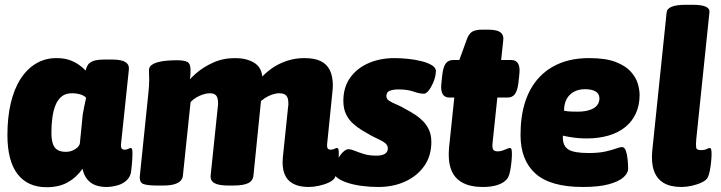

<svg xmlns="http://www.w3.org/2000/svg" viewBox="-20 -774 3014 803"><path d="M175 9Q135 9 104.5 -5Q74 -19 53 -46.5Q32 -74 21.5 -115Q11 -156 11 -209Q11 -283 25 -342.5Q39 -402 66 -444Q93 -486 131 -508.5Q169 -531 216 -531Q249 -531 272 -522.5Q295 -514 311.5 -502Q328 -490 338 -479Q341 -492 347.5 -502.5Q354 -513 370.5 -519Q387 -525 420 -525H448Q488 -525 504.5 -514.5Q521 -504 519 -483L486 -170Q485 -159 488.5 -153.5Q492 -148 502 -148Q510 -148 516.5 -151.5Q523 -155 527 -155Q531 -155 532.5 -149.5Q534 -144 534 -131Q534 -124 533.5 -114Q533 -104 532 -91Q531 -78 529 -62Q527 -36 510.5 -20.5Q494 -5 470.5 1.5Q447 8 424 8Q400 8 379.5 0.5Q359 -7 345 -24Q331 -41 325 -68Q299 -31 262.5 -11Q226 9 175 9ZM255 -139Q270 -139 282.5 -144Q295 -149 303.5 -157Q312 -165 314 -174L326 -295Q328 -309 332 -327Q336 -345 340 -364Q337 -370 328 -374.5Q319 -379 307 -381.5Q295 -384 281 -384Q255 -384 238.5 -371Q222 -358 212.5 -335Q203 -312 199 -282Q195 -252 195 -219Q195 -191 201 -173Q207 -155 220.5 -147Q234 -139 255 -139Z M1271 8Q1231 8 1205.5 -6Q1180 -20 1169.5 -47.5Q1159 -75 1163 -116L1185 -328Q1186 -332 1186 -335.5Q1186 -339 1186 -342Q1186 -365 1177 -374.5Q1168 -384 1148 -384Q1134 -384 1118 -378.5Q1102 -373 1087.5 -363.5Q1073 -354 1062 -342L1076 -396L1040 -40Q1038 -18 1018 -8Q998 2 954 2H937Q895 2 877 -8Q859 -18 861 -40L891 -328Q892 -333 892 -336Q892 -339 892 -342Q892 -365 884 -374.5Q876 -384 858 -384Q844 -384 829 -379Q814 -374 800.5 -366Q787 -358 777 -347L745 -40Q741 2 663 2H637Q597 2 579.5 -4.5Q562 -11 565 -40L601 -389Q602 -397 603 -413Q604 -429 604 -440Q604 -450 603.5 -459.5Q603 -469 603 -480Q603 -494 614 -502Q625 -510 642.5 -514.5Q660 -519 680.5 -520.5Q701 -522 720 -522Q750 -522 763.5 -515Q777 -508 777 -480Q777 -456 773 -432.5Q769 -409 762 -397L751 -413Q767 -438 798 -465.5Q829 -493 871 -512Q913 -531 963 -531Q1010 -531 1041.5 -512.5Q1073 -494 1077 -454Q1096 -474 1122 -491.5Q1148 -509 1181.5 -520Q1215 -531 1253 -531Q1295 -531 1321 -518.5Q1347 -506 1359.5 -480.5Q1372 -455 1372 -417Q1372 -411 1371.5 -403Q1371 -395 1370 -387L1348 -170Q1347 -159 1350.5 -153.5Q1354 -148 1364 -148Q1372 -148 1378.5 -151.5Q1385 -155 1389 -155Q1394 -155 1395.5 -149Q1397 -143 1397 -130Q1397 -116 1395 -96.5Q1393 -77 1389.5 -59Q1386 -41 1381 -32Q1375 -20 1356 -11Q1337 -2 1314 3Q1291 8 1271 8Z M1562 8Q1530 8 1497 4Q1464 0 1436.5 -8.5Q1409 -17 1392.5 -29Q1376 -41 1378 -57Q1381 -83 1391 -104Q1401 -125 1414 -137.5Q1427 -150 1437 -150Q1448 -150 1463.5 -143.5Q1479 -137 1501.5 -130Q1524 -123 1554 -123Q1577 -123 1589.5 -130.5Q1602 -138 1602 -153Q1602 -166 1592 -174.5Q1582 -183 1566.5 -190Q1551 -197 1534 -206Q1514 -217 1493.5 -229.5Q1473 -242 1455.5 -258Q1438 -274 1427 -297Q1416 -320 1416 -352Q1416 -409 1444.5 -449Q1473 -489 1521.5 -510Q1570 -531 1629 -531Q1655 -531 1685.5 -528Q1716 -525 1743.5 -518Q1771 -511 1788 -500Q1805 -489 1803 -473Q1801 -450 1792 -429Q1783 -408 1772.5 -395Q1762 -382 1753 -382Q1735 -382 1709.5 -391Q1684 -400 1646 -400Q1625 -400 1610.5 -394.5Q1596 -389 1596 -372Q1596 -360 1607.5 -352.5Q1619 -345 1638.5 -337Q1658 -329 1683 -314Q1700 -305 1717.5 -293.5Q1735 -282 1750 -266.5Q1765 -251 1774.5 -230Q1784 -209 1784 -180Q1784 -122 1754.5 -80Q1725 -38 1675 -15Q1625 8 1562 8Z M1999 8Q1947 8 1913.5 -10.5Q1880 -29 1866.5 -65.5Q1853 -102 1858 -156L1880 -366H1860Q1819 -366 1826 -426L1830 -463Q1834 -495 1844.5 -509Q1855 -523 1876 -523H1901L1933 -611Q1941 -633 1955 -641.5Q1969 -650 1998 -650H2020Q2057 -650 2072 -639.5Q2087 -629 2085 -608L2076 -523H2118Q2159 -523 2152 -463L2148 -426Q2144 -395 2133.5 -380.5Q2123 -366 2102 -366H2060L2040 -176Q2038 -155 2043 -148Q2048 -141 2061 -141Q2073 -141 2082.5 -144.5Q2092 -148 2100 -151.5Q2108 -155 2113 -155Q2118 -155 2119.5 -148Q2121 -141 2121 -130Q2121 -116 2119 -96.5Q2117 -77 2113.5 -59Q2110 -41 2105 -32Q2099 -21 2084.5 -11.5Q2070 -2 2048.5 3Q2027 8 1999 8Z M2418 8Q2282 8 2219.5 -48Q2157 -104 2157 -210Q2157 -287 2176 -346.5Q2195 -406 2232 -447Q2269 -488 2322 -509.5Q2375 -531 2444 -531Q2513 -531 2554.5 -515Q2596 -499 2618 -474.5Q2640 -450 2647.5 -424Q2655 -398 2655 -377Q2655 -334 2639.5 -300Q2624 -266 2595 -242.5Q2566 -219 2525 -207Q2484 -195 2434 -195Q2398 -195 2362.5 -201Q2327 -207 2295 -218L2337 -266Q2335 -250 2334.5 -233Q2334 -216 2334 -199Q2334 -163 2357.5 -148.5Q2381 -134 2442 -134Q2485 -134 2513 -140.5Q2541 -147 2557.5 -153Q2574 -159 2581 -159Q2592 -159 2597.5 -143.5Q2603 -128 2605 -106.5Q2607 -85 2607 -68Q2607 -50 2587.5 -32.5Q2568 -15 2526.5 -3.5Q2485 8 2418 8ZM2397 -307Q2414 -307 2428 -309.5Q2442 -312 2453 -316.5Q2464 -321 2471.5 -327.5Q2479 -334 2483 -343Q2487 -352 2487 -362Q2487 -382 2471 -391.5Q2455 -401 2426 -401Q2400 -401 2380 -390Q2360 -379 2349.5 -359Q2339 -339 2339 -311Q2353 -308 2368 -307.5Q2383 -307 2397 -307Z M2830 8Q2784 8 2755.5 -9Q2727 -26 2715 -60Q2703 -94 2708 -144L2768 -722Q2771 -754 2849 -754H2874Q2915 -754 2932 -746Q2949 -738 2947 -722L2892 -192Q2890 -169 2891.5 -157.5Q2893 -146 2912 -146Q2926 -146 2935 -150.5Q2944 -155 2948 -155Q2953 -155 2954.5 -148Q2956 -141 2956 -130Q2956 -116 2954 -96.5Q2952 -77 2948.5 -59Q2945 -41 2940 -32Q2934 -20 2915 -11Q2896 -2 2873 3Q2850 8 2830 8Z"/></svg>

Font: Asap Black
Style: Italic
Weight: 900
Italic angle: -6°
Designer: Pablo Cosgaya
Foundry: Omnibus-Type
Version: Version 3.001